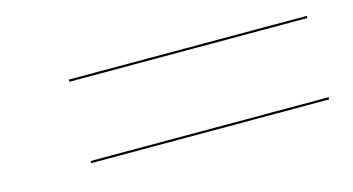

<svg xmlns="http://www.w3.org/2000/svg" viewBox="-35 -556 630 343"><g transform="rotate(-15 280.0 -385.0)"><path d="M102 -462.5V-458.5H542V-462.5ZM102 -312V-308H542V-312Z"/></g></svg>

Font: Bodoni* 36pt
Style: Italic
Weight: 400
Italic angle: -13°
Version: Version 2.3